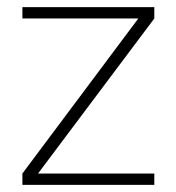

<svg xmlns="http://www.w3.org/2000/svg" viewBox="-20 -520 496 540"><path d="M43 -32 369 -468H43V-500H414V-468L87 -32H414V0H43Z"/></svg>

Font: Cairo ExtraLight
Style: Regular
Weight: 250
Designer: Mohamed Gaber, the designers of Titillium
Foundry: Kief Type Foundry
Version: Version 2.009; ttfautohint (v1.5.33-1714) -l 8 -r 50 -G 200 